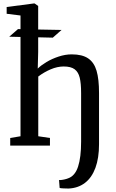

<svg xmlns="http://www.w3.org/2000/svg" viewBox="-20 -841 669 1109"><path d="M552 -304V-8Q552 72.5 531 129Q510 185.5 470.5 215.5Q431 245.5 376 248Q365 248 346.8 247.2Q328.5 246.5 324.5 244.5L321 198.5Q322.5 199 326.5 199Q335.5 199 349.8 196Q364 193 373.5 189Q413.5 175 431 121.2Q448.5 67.5 448.5 -22.5V-303.5Q448.5 -359.5 440.5 -392.2Q432.5 -425 411 -441Q389.5 -457 348 -457Q311 -457 272.5 -440.5Q234 -424 201 -399V-54L268.5 -44V0H39V-44L98.5 -54V-627.5L33.5 -629L84 -673L98.5 -672.5V-751.5L18.5 -761.5V-800.5L175.5 -821H180L200.5 -806.5V-670.5L335.5 -668L285 -623.5L200.5 -625.5V-540.5L198 -445Q217.5 -464 248.8 -482.8Q280 -501.5 318.5 -514.2Q357 -527 394.5 -527Q455 -527 489.2 -503.8Q523.5 -480.5 537.8 -432.2Q552 -384 552 -304Z"/></svg>

Font: Merriweather 12pt
Style: Regular
Weight: 400
Designer: Eben Sorkin
Foundry: Eben Sorkin
Version: Version 2.100